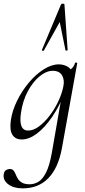

<svg xmlns="http://www.w3.org/2000/svg" viewBox="-38 -752 467 1053"><path d="M86.4 281Q36.4 281 6.8 258.3Q-22.8 235.6 -17.4 203Q-14.8 186.8 -4.7 180.8Q5.4 174.8 15.8 174.8Q29.4 174.8 36.4 183.4Q43.4 192 48.1 204.4Q52.8 216.8 60.5 229.1Q68.2 241.4 83.2 250Q98.2 258.6 125.4 258.6Q149 258.6 171.9 245.5Q194.8 232.4 214.1 195.1Q233.4 157.8 246.2 86.4L301 -229L318 -246Q288.4 -170.4 248.4 -111.6Q208.4 -52.8 165 -19.9Q121.6 13 80.6 13Q48.2 13 31.1 -11.1Q14 -35.2 21.2 -91Q29 -145.2 55.7 -199.5Q82.4 -253.8 120.5 -299.1Q158.6 -344.4 201.7 -371.7Q244.8 -399 284.4 -399Q302.8 -399 320.6 -392.3Q338.4 -385.6 351.1 -370.3Q363.8 -355 365.8 -330.4L323.4 -357Q335.6 -359 352.1 -373.4Q368.6 -387.8 373.6 -407Q375.6 -410 381.1 -408.8Q386.6 -407.6 385.6 -405.6L301.2 62.6Q281.6 168.6 227.5 224.8Q173.4 281 86.4 281ZM116.6 -36Q144.6 -36 174.6 -57.8Q204.6 -79.6 232.3 -115.2Q260 -150.8 280.5 -193.5Q301 -236.2 309.2 -277Q317.2 -314 302 -339.2Q286.8 -364.4 249.2 -363.6Q214.2 -362.8 178.1 -332.6Q142 -302.4 114.6 -251.6Q87.2 -200.8 77.4 -136Q69.8 -85.8 79.4 -60.9Q89 -36 116.6 -36ZM315.4 -727 333 -478Q333 -475 327.1 -474.5Q321.2 -474 321 -477L289.6 -631.2L202 -474Q200.8 -472 195.8 -473.5Q190.8 -475 191.8 -478L296.4 -727Q298.6 -732 307 -732Q315.4 -732 315.4 -727Z"/></svg>

Font: Cormorant Infant Light
Style: Italic
Weight: 300
Italic angle: -10°
Designer: Christian Thalmann (Catharsis Fonts)
Foundry: Catharsis Fonts
Version: Version 4.001